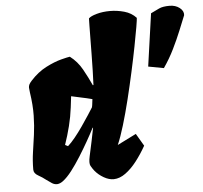

<svg xmlns="http://www.w3.org/2000/svg" viewBox="-55 -845 962 912"><g transform="rotate(-5 426.0 -389.5)"><path d="M181.6 9.8Q168.5 10.3 156.7 2.9Q145 -4.4 130.9 -15.1Q115.2 -27.8 94.5 -39.3Q73.7 -50.8 73.7 -68.8Q73.7 -111.3 79.6 -151.1Q85.4 -190.9 91.3 -233.2Q97.2 -275.4 98.1 -324.7Q99.1 -374 89.8 -435.5Q87.4 -451.7 87.4 -458.5Q87.4 -466.3 90.8 -473.4Q94.2 -480.5 103.5 -490.7Q138.7 -529.3 179 -549.8Q219.2 -570.3 251.5 -578.6Q283.7 -586.9 293.5 -587.9Q329.1 -561 351.3 -521Q373.5 -481 390.6 -443.4L393.6 -444.3Q395 -473.1 396 -512Q397 -550.8 397.5 -591.8Q397.9 -632.8 398.4 -669.2Q398.9 -705.6 399.2 -730.5Q399.4 -755.4 399.9 -761.2Q409.7 -771.5 438.5 -779.5Q467.3 -787.6 502.4 -787.6Q536.1 -787.6 570.1 -778.1Q604 -768.6 626.5 -744.1Q626.5 -736.8 620.4 -700.4Q614.3 -664.1 603.5 -609.1Q592.8 -554.2 578.6 -489.7Q564.5 -425.3 548.6 -360.8Q532.7 -296.4 516.1 -241.2Q499.5 -186 483.9 -150.4L573.7 -195.3L608.4 -136.2Q586.4 -97.2 560.8 -64.2Q535.2 -31.2 507.3 -11Q479.5 9.3 451.2 9.8Q428.7 10.3 403.8 -3.9Q378.9 -18.1 361.8 -39.1Q353 -50.3 345.9 -63.2Q338.9 -76.2 346.2 -108.9Q356 -152.3 361.6 -180.2Q367.2 -208 374 -241.7L372.1 -242.7Q358.4 -215.8 338.6 -180.9Q318.8 -146 296.6 -110.6Q274.4 -75.2 252 -46.1Q229.5 -17.1 209.5 -2Q195.3 8.8 181.6 9.8ZM248 -165.5Q263.7 -179.2 282.7 -202.6Q301.8 -226.1 320.3 -252.9Q338.9 -279.8 354 -303Q369.1 -326.2 377 -338.9Q378.4 -345.7 378.7 -346.2Q378.9 -346.7 379.6 -352.1Q380.4 -357.4 382.8 -377.9Q354.5 -385.3 330.3 -390.1Q306.2 -395 283.2 -400.4L276.9 -348.1Q271.5 -303.7 260.5 -260Q249.5 -216.3 234.4 -172.4ZM733.9 -495.1 660.2 -508.8 695.8 -759.8Q718.8 -771 736.3 -779.3Q753.9 -787.6 786.1 -787.6Q814.5 -787.6 834 -772.5Q853.5 -757.3 851.6 -737.3Q839.4 -707 822.8 -666.3Q806.2 -625.5 784.4 -581.1Q762.7 -536.6 733.9 -495.1Z"/></g></svg>

Font: Fruktur
Style: Italic
Weight: 400
Italic angle: -8°
Designer: Viktoriya Grabowska, Eben Sorkin
Foundry: Viktoriya Grabowska
Version: Version 1.008; ttfautohint (v1.8.4.7-5d5b)